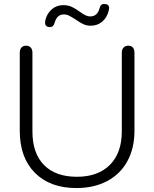

<svg xmlns="http://www.w3.org/2000/svg" viewBox="-20 -941 781 971"><path d="M80 -279V-674Q80 -691 88.5 -700.5Q97 -710 112 -710Q127 -710 135.5 -700.5Q144 -691 144 -674V-276Q144 -166 202.5 -106.5Q261 -47 369 -47Q476 -47 536 -107.5Q596 -168 596 -276V-674Q596 -691 605 -700.5Q614 -710 629 -710Q644 -710 652 -700.5Q660 -691 660 -674V-279Q660 -192 624.5 -126.5Q589 -61 522.5 -25.5Q456 10 366 10Q233 10 156.5 -67Q80 -144 80 -279ZM208 -826Q208 -833 209 -838Q217 -872 241.5 -893.5Q266 -915 300 -915Q324 -915 342.5 -906.5Q361 -898 383 -882Q399 -870 411.5 -864Q424 -858 437 -858Q473 -858 484 -901Q489 -921 506 -921Q532 -921 532 -900Q532 -896 530 -888Q522 -853 497.5 -832Q473 -811 439 -811Q418 -811 401 -819Q384 -827 363 -842Q341 -856 329 -862Q317 -868 302 -868Q268 -868 256 -825Q250 -804 233 -804Q208 -804 208 -826Z"/></svg>

Font: Kodchasan Light
Style: Regular
Weight: 300
Version: Version 1.000; ttfautohint (v1.6)